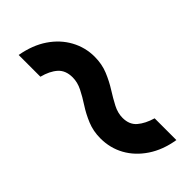

<svg xmlns="http://www.w3.org/2000/svg" viewBox="3 -629 643 643"><g transform="rotate(45 325.0 -307.0)"><path d="M435 -217Q401 -217 372 -229Q343 -241 318.5 -257Q294 -273 271 -284.5Q248 -296 225 -296Q192 -296 174 -276Q156 -256 147 -221H44Q54 -277 80.5 -316Q107 -355 145.5 -376Q184 -397 228 -397Q263 -397 292 -385Q321 -373 345.5 -357.5Q370 -342 393 -330Q416 -318 439 -318Q471 -318 488.5 -338.5Q506 -359 516 -393H619Q610 -338 583.5 -298.5Q557 -259 519 -238Q481 -217 435 -217Z"/></g></svg>

Font: Azeret Mono Thin Medium
Style: Italic
Weight: 500
Italic angle: -12°
Version: Version 1.002